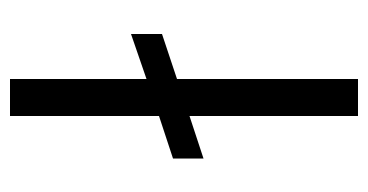

<svg xmlns="http://www.w3.org/2000/svg" viewBox="-196 -540 736 384"><g transform="rotate(-90 172.0 -348.0)"><path d="M132 0V-337L47 -309V-370L132 -398V-696H206V-423L296 -454V-392L206 -362V0Z"/></g></svg>

Font: Bricolage Grotesque 12pt Light
Style: Regular
Weight: 300
Designer: Mathieu Triay
Foundry: Atelier Triay
Version: Version 1.001; ttfautohint (v1.8.4.7-5d5b);gftools[0.9.33.de